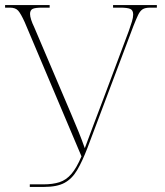

<svg xmlns="http://www.w3.org/2000/svg" viewBox="-20 -734 648 754"><path d="M97 0V-10H150Q187 -10 213.5 -18.5Q240 -27 260.5 -51Q281 -75 300 -120L77 -647Q62 -680 51.5 -692Q41 -704 19 -704H0V-714H175V-704H145Q118 -704 108 -699Q98 -694 98 -679Q98 -670 102.5 -656Q107 -642 114 -628L260 -285Q277 -245 289 -215.5Q301 -186 313 -152Q328 -193 347.5 -244.5Q367 -296 386 -346L486 -613Q493 -633 498 -649Q503 -665 503 -677Q503 -694 491.5 -699Q480 -704 452 -704H424V-714H596V-704H570Q550 -704 540 -697.5Q530 -691 522.5 -675.5Q515 -660 504 -632L323 -152Q303 -100 283 -66Q263 -32 233.5 -16Q204 0 154 0Z"/></svg>

Font: Noto Serif Display SemiCondensed Thin
Style: Regular
Weight: 100
Width: 4
Designer: Monotype Design Team
Foundry: Monotype Imaging Inc.
Version: Version 2.009